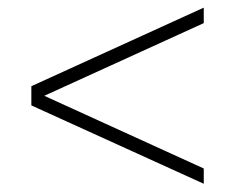

<svg xmlns="http://www.w3.org/2000/svg" viewBox="-20 -632 600 490"><path d="M60 -363 500 -163V-202L93 -387.5L500 -573V-612.5L60 -412Z"/></svg>

Font: Bodoni* 06pt Medium
Style: Regular
Weight: 500
Version: Version 2.3